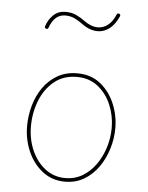

<svg xmlns="http://www.w3.org/2000/svg" viewBox="-55 -831 676 877"><g transform="rotate(5 283.0 -392.5)"><path d="M289.1 -497.1Q352.5 -497.1 395.8 -462.4Q439 -427.7 461.4 -374Q483.9 -320.3 483.9 -262.7Q483.9 -214.4 469.5 -167.5Q455.1 -120.6 428.2 -82.5Q401.4 -44.4 362.8 -21.7Q324.2 1 275.9 1Q216.8 1 173.1 -32.7Q129.4 -66.4 105.5 -120.8Q81.5 -175.3 81.5 -237.3Q81.5 -285.6 94.7 -332Q107.9 -378.4 134 -415.5Q160.2 -452.6 199 -474.9Q237.8 -497.1 289.1 -497.1ZM289.1 -480.5Q227.5 -480.5 185.1 -445.8Q142.6 -411.1 120.8 -355.5Q99.1 -299.8 99.1 -237.3Q99.1 -178.2 121.3 -127.7Q143.6 -77.1 183.3 -46.4Q223.1 -15.6 275.9 -15.6Q319.3 -15.6 354.5 -36.6Q389.6 -57.6 414.8 -93Q439.9 -128.4 453.6 -172.4Q467.3 -216.3 467.3 -262.7Q467.3 -317.9 446.3 -367.7Q425.3 -417.5 385.5 -449Q345.7 -480.5 289.1 -480.5ZM129.4 -687.5Q121.1 -690.4 123.5 -698.2Q133.8 -730 156 -751Q178.2 -772 211.9 -772Q239.3 -772 260.7 -762Q282.2 -752 300.3 -738.3Q333 -714.4 364.3 -714.4Q387.2 -714.4 408.4 -729.7Q429.7 -745.1 444.8 -780.3Q448.2 -788.1 456.1 -784.7Q463.9 -781.2 460.4 -773.4Q443.8 -735.4 418.9 -716.1Q394 -696.8 364.3 -696.8Q327.1 -696.8 290.5 -724.6Q272.9 -737.3 254.4 -746.3Q235.8 -755.4 211.9 -755.4Q185.5 -755.4 167.7 -738.8Q149.9 -722.2 140.1 -693.4Q137.2 -685.1 129.4 -687.5Z"/></g></svg>

Font: Mikhak Thin
Style: Regular
Weight: 100
Designer: Amin Abedi
Version: Version 3.3